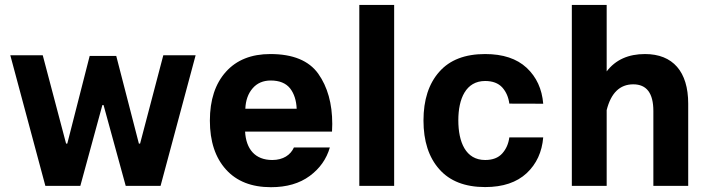

<svg xmlns="http://www.w3.org/2000/svg" viewBox="-20 -758 2893 783"><path d="M546.4 -172.4 454.1 -529.8H345.7L254.4 -172.4H249.5L154.3 -532.7H22L165 0H307.6L397.5 -329.6H402.3L492.7 0H634.8L777.8 -532.7H646L551.3 -172.4Z M1334 -221.2C1334.5 -231.4 1335 -242.2 1335 -252.4C1335 -335.4 1315.9 -403.8 1277.8 -457.5C1239.7 -510.7 1174.8 -537.6 1082.5 -537.6C1005.4 -537.6 944.8 -513.7 901.4 -465.3C857.9 -417 835.9 -350.6 835.9 -266.1C835.9 -181.6 857.9 -115.2 901.4 -66.9C944.8 -18.6 1005.9 5.4 1085 5.4C1148.9 5.4 1201.7 -9.8 1243.2 -40.5C1284.2 -70.8 1311.5 -109.4 1325.2 -156.7H1178.7C1165 -126 1134.8 -105.5 1090.3 -105.5C1020 -105.5 983.4 -150.4 979.5 -221.2ZM980.5 -314.5C981.9 -348.6 991.7 -376.5 1010.3 -397.9C1028.3 -418.9 1053.2 -429.7 1084 -429.7C1119.6 -429.7 1146 -418.9 1163.1 -397.5C1179.7 -376 1188.5 -348.1 1189.9 -314.5Z M1587.4 -737.8H1445.3V0H1587.4Z M1958.5 -537.6C1876.5 -537.6 1814 -513.7 1771.5 -465.3C1728.5 -417 1707 -350.6 1707 -266.6C1707 -182.6 1728.5 -116.2 1771.5 -67.9C1814 -19.5 1876.5 4.9 1958.5 4.9C2031.2 4.9 2087.4 -14.2 2127.9 -51.8C2168 -89.4 2190.4 -138.2 2195.3 -197.8H2057.1C2053.7 -171.9 2044.4 -150.4 2028.3 -132.3C2012.2 -114.3 1988.8 -105.5 1958.5 -105.5C1878.9 -105.5 1849.1 -178.7 1849.1 -267.6C1849.1 -355.5 1879.9 -427.7 1958.5 -427.7C1988.8 -427.7 2012.2 -418.9 2028.3 -401.4C2044.4 -383.3 2053.7 -361.3 2057.1 -335.4L2195.3 -335C2190.4 -395 2168 -443.8 2127.9 -481.4C2087.4 -519 2031.2 -537.6 1958.5 -537.6Z M2454.1 -309.1C2471.7 -378.9 2507.8 -414.1 2562.5 -414.1C2617.2 -414.1 2644.5 -377.9 2644.5 -305.2V0H2786.6V-335.4C2786.6 -465.8 2724.1 -537.6 2610.4 -537.6C2542.5 -537.6 2490.2 -514.2 2454.1 -466.8V-737.8H2312V0H2454.1Z"/></svg>

Font: Estedad Bold
Style: Regular
Weight: 700
Designer: Amin Abedi
Version: Version 7.3